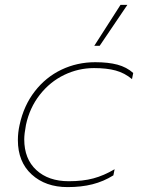

<svg xmlns="http://www.w3.org/2000/svg" viewBox="-20 -749 586 784"><path d="M472 -729H500L387 -562H365ZM53 -177Q53 -208 60 -239Q77 -318 122 -376Q167 -434 231 -464.5Q295 -495 369 -495Q422 -495 459.5 -485Q497 -475 524 -451L519 -426Q489 -451 452.5 -461Q416 -471 364 -471Q300 -471 242 -443Q184 -415 142.5 -362Q101 -309 86 -239Q79 -202 79 -180Q79 -100 128.5 -54.5Q178 -9 261 -9Q318 -9 361 -20.5Q404 -32 448 -58L443 -33Q403 -8 357.5 3.5Q312 15 256 15Q166 15 109.5 -36.5Q53 -88 53 -177Z"/></svg>

Font: Prompt Thin
Style: Italic
Weight: 250
Italic angle: -12°
Designer: Katatrad Team
Foundry: CadsonDemak
Version: Version 1.001